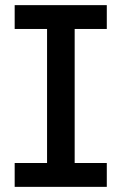

<svg xmlns="http://www.w3.org/2000/svg" viewBox="-20 -727 472 747"><path d="M37.1 -707H395.5V-614.3H270.5V-92.8H395.5V0H37.1V-92.8H163.1V-614.3H37.1Z"/></svg>

Font: Pretendard GOV Medium
Style: Regular
Weight: 500
Designer: Base glyphs from Inter by Rasmus Andersson; Hangeul glyphs from Noto Sans CJK(Source Han Sans) by Jang Soo-young and Kan
Foundry: Kil Hyung-jin
Version: Version 1.309